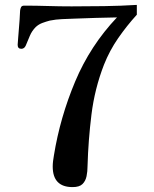

<svg xmlns="http://www.w3.org/2000/svg" viewBox="-20 -745 630 783"><path d="M538 -685V-725Q472 -721 405 -720Q338 -719 272 -719Q223 -719 175 -720.5Q127 -722 79 -722Q69 -722 66 -716Q63 -710 62 -702Q61 -685 60 -665.5Q59 -646 57 -627Q56 -611 54 -589Q52 -567 52 -562Q52 -546 67 -546Q79 -546 85 -559Q93 -578 101.5 -598.5Q110 -619 126 -635Q138 -646 153 -651.5Q168 -657 183 -661Q208 -666 233 -667Q258 -668 283 -669Q327 -671 370.5 -672Q414 -673 457 -674Q348 -559 286.5 -412.5Q225 -266 200 -112Q198 -101 196.5 -89Q195 -77 195 -66Q195 18 276 18Q304 18 316.5 5.5Q329 -7 333 -26.5Q337 -46 337 -68Q340 -173 353 -278Q366 -383 404 -481Q427 -539 462 -589.5Q497 -640 538 -685Z"/></svg>

Font: UoqMunThenKhung
Style: Regular
Weight: 400
Designer: Font-Kai, 金井和夫, 宇文滿月
Foundry: Kazuo Kanai, Moonlit Owen
Version: Version 1.197